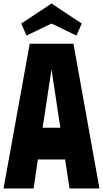

<svg xmlns="http://www.w3.org/2000/svg" viewBox="-24 -1065 582 1085"><path d="M-4 0 144 -818H391L538 0H369L344 -164H190L166 0ZM217 -343H317L267 -673ZM267 -1045 438 -932 408 -864 267 -932 126 -864 96 -932Z"/></svg>

Font: Ranchers
Style: Regular
Weight: 400
Designer: Pablo Impallari, Brenda Gallo
Foundry: Pablo Impallari, Brenda Gallo
Version: Version 1.000; ttfautohint (v0.8) -G 200 -r 50